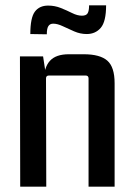

<svg xmlns="http://www.w3.org/2000/svg" viewBox="-20 -702 497 722"><path d="M239 -498H295Q356 -498 383.5 -474Q411 -450 411 -389V0H313V-407Q313 -418 302 -418H164Q153 -418 153 -407L154 0H56L55 -490H142L153 -418L145 -399Q145 -448 167.5 -473Q190 -498 239 -498ZM156 -573 94 -574Q94 -635 111 -658Q128 -681 161 -681Q186 -681 208.5 -672Q231 -663 251 -653Q271 -643 288 -643Q304 -643 309.5 -652Q315 -661 315 -682H379Q379 -621 359 -597.5Q339 -574 306 -574Q282 -574 259 -584Q236 -594 216 -603.5Q196 -613 180 -613Q168 -613 162 -604Q156 -595 156 -573Z"/></svg>

Font: Gemunu Libre ExtraLight SemiBold
Style: Regular
Weight: 600
Version: Version 1.100